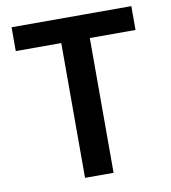

<svg xmlns="http://www.w3.org/2000/svg" viewBox="-83 -810 783 881"><g transform="rotate(-10 309.0 -369.5)"><path d="M242 0V-628H30V-739H588V-628H375V0Z"/></g></svg>

Font: Noto Sans HK SemiBold
Style: Regular
Weight: 600
Version: Version 2.004-H2;hotconv 1.0.118;makeotfexe 2.5.65603